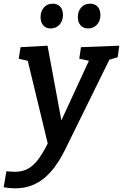

<svg xmlns="http://www.w3.org/2000/svg" viewBox="-75 -785 670 1046"><path d="M-55 235 -40 148Q-27 149 -16 150Q-5 151 5 151Q50 151 81.5 132Q113 113 140 74Q167 35 196 -25L190 17L74 -463L84 -452L27 -465L37 -528L184 -536L269 -77L238 -83L414 -464L419 -452L357 -465L366 -528L575 -536L566 -473L505 -455L524 -466L295 -1Q282 27 264.5 59.5Q247 92 223.5 124Q200 156 169.5 182.5Q139 209 98.5 225Q58 241 7 241Q-23 241 -55 235ZM201 -630Q175 -630 160.5 -647Q146 -664 146 -692Q146 -724 164.5 -744.5Q183 -765 212 -765Q238 -765 253 -748.5Q268 -732 268 -703Q268 -671 249 -650.5Q230 -630 201 -630ZM405 -630Q379 -630 364 -647Q349 -664 349 -692Q349 -724 367.5 -744.5Q386 -765 416 -765Q442 -765 457 -748.5Q472 -732 472 -703Q472 -671 453 -650.5Q434 -630 405 -630Z"/></svg>

Font: Bitter Thin SemiBold
Style: Italic
Weight: 600
Italic angle: -9°
Version: Version 2.002